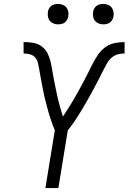

<svg xmlns="http://www.w3.org/2000/svg" viewBox="-20 -957 654 977"><path d="M211 0 259 -294Q253 -308 247.5 -323Q242 -338 237 -353Q232 -368 227.5 -383.5Q223 -399 219 -414.5Q215 -430 211 -445.5Q207 -461 203.5 -477Q200 -493 197 -509Q194 -525 191 -541Q188 -557 185 -573Q182 -589 179.5 -605Q177 -621 173 -637Q169 -653 159 -664.5Q149 -676 133 -680.5Q117 -685 100 -685V-743Q125 -743 149 -739Q173 -735 192 -721Q211 -707 221.5 -686.5Q232 -666 237.5 -642.5Q243 -619 246.5 -595.5Q250 -572 255 -548.5Q260 -525 264.5 -501.5Q269 -478 274.5 -455Q280 -432 286.5 -409.5Q293 -387 300 -364Q315 -386 329 -408Q343 -430 356 -452.5Q369 -475 381.5 -498Q394 -521 406.5 -544Q419 -567 430 -590Q441 -613 453 -636Q465 -659 480.5 -681Q496 -703 517.5 -718Q539 -733 564.5 -738Q590 -743 614 -743V-685Q597 -685 580 -680.5Q563 -676 549 -664.5Q535 -653 526 -637Q517 -621 508.5 -605Q500 -589 492 -573Q484 -557 476 -541Q468 -525 459 -509Q450 -493 441.5 -477Q433 -461 424 -445.5Q415 -430 406 -414.5Q397 -399 387.5 -383.5Q378 -368 368 -353Q358 -338 347.5 -323Q337 -308 325 -294L277 0ZM506 -833Q493 -833 482 -837.5Q471 -842 463.5 -851Q456 -860 454 -872.5Q452 -885 454 -898Q455 -906 460 -914.5Q465 -923 472.5 -928Q480 -933 488.5 -935Q497 -937 505 -937Q518 -937 529.5 -932.5Q541 -928 548 -919Q555 -910 557.5 -897.5Q560 -885 557 -872Q556 -864 551 -855.5Q546 -847 539 -842Q532 -837 523 -835Q514 -833 506 -833ZM276 -833Q263 -833 252 -837.5Q241 -842 233.5 -851Q226 -860 224 -872.5Q222 -885 224 -898Q225 -906 230 -914.5Q235 -923 242.5 -928Q250 -933 258.5 -935Q267 -937 275 -937Q288 -937 299.5 -932.5Q311 -928 318 -919Q325 -910 327.5 -897.5Q330 -885 327 -872Q326 -864 321 -855.5Q316 -847 309 -842Q302 -837 293 -835Q284 -833 276 -833Z"/></svg>

Font: Iosevka Aile Light Oblique
Style: Regular
Weight: 300
Italic angle: -9°
Designer: Belleve Invis
Foundry: Belleve Invis
Version: Version 31.1.0; ttfautohint (v1.8.4)